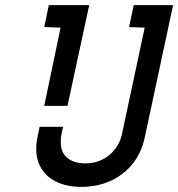

<svg xmlns="http://www.w3.org/2000/svg" viewBox="-20 -720 697 751"><path d="M657 -700H503L485 -614L546 -612L458 -200Q453 -173 440 -151.5Q427 -130 408 -114Q389 -98 365.5 -89.5Q342 -81 314 -81Q286 -81 266 -89Q246 -97 233.5 -112.5Q221 -128 218.5 -149.5Q216 -171 221 -199L227 -224H135L127 -186Q114 -122 133 -78Q152 -34 195.5 -11.5Q239 11 297 11Q360 11 411.5 -12Q463 -35 498.5 -79Q534 -123 547 -186ZM329 -700H171L153 -614L217 -612L153 -306H244Z"/></svg>

Font: Advent Pro SemiBold
Style: Italic
Weight: 600
Italic angle: -12°
Version: Version 3.000